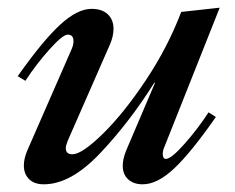

<svg xmlns="http://www.w3.org/2000/svg" viewBox="-20 -471 611 499"><path d="M42 -41Q42 -59 51 -80L166 -343Q171 -354 171 -364Q171 -381 156 -381Q143 -381 108.5 -342.5Q74 -304 46 -261L26 -273Q91 -365 136 -406.5Q181 -448 218 -448Q245 -448 260 -434Q275 -420 275 -396Q275 -377 266 -356L156 -105Q151 -93 151 -86Q151 -70 168 -70Q193 -70 247.5 -123.5Q302 -177 359 -262.5Q416 -348 451 -440L551 -451L408 -91Q403 -80 403 -71Q403 -58 411 -58Q425 -58 459.5 -97Q494 -136 522 -179L541 -167Q477 -75 433 -33.5Q389 8 351 8Q327 8 313 -5Q299 -18 299 -40Q299 -58 308 -80L383 -256H381Q317 -154 240.5 -73Q164 8 94 8Q69 8 55.5 -5.5Q42 -19 42 -41Z"/></svg>

Font: Ibarra Real Nova SemiBold
Style: Italic
Weight: 600
Italic angle: -22°
Designer: Jose Maria Ribagorda & Octavio Pardo
Foundry: Octavio Pardo
Version: Version 1.014